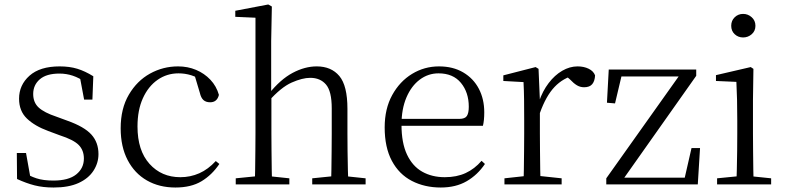

<svg xmlns="http://www.w3.org/2000/svg" viewBox="-20 -822 3501 856"><path d="M219 14Q172 14 134.5 4.5Q97 -5 56 -24L55 -140H96L118 -17L84 -19V-55Q112 -37 142.5 -27Q173 -17 218 -17Q286 -17 320 -44.5Q354 -72 354 -115Q354 -152 331 -175.5Q308 -199 246 -219L195 -238Q135 -260 100 -293.5Q65 -327 65 -382Q65 -443 111.5 -484.5Q158 -526 246 -526Q290 -526 324.5 -515.5Q359 -505 396 -482L392 -378H355L334 -490L363 -486V-454Q333 -475 304.5 -484.5Q276 -494 245 -494Q187 -494 157.5 -468.5Q128 -443 128 -403Q128 -365 152.5 -342.5Q177 -320 231 -302L280 -284Q356 -257 387.5 -222Q419 -187 419 -135Q419 -95 396.5 -60.5Q374 -26 330 -6Q286 14 219 14Z M762 14Q690 14 635 -17.5Q580 -49 549 -108.5Q518 -168 518 -250Q518 -338 554.5 -400Q591 -462 649 -494Q707 -526 774 -526Q817 -526 854 -510.5Q891 -495 918 -466.5Q945 -438 956 -399Q948 -366 917 -366Q898 -366 887 -376Q876 -386 871 -408L845 -495L891 -456Q860 -478 832.5 -486.5Q805 -495 776 -495Q724 -495 682.5 -466Q641 -437 617 -384Q593 -331 593 -258Q593 -151 646.5 -91.5Q700 -32 784 -32Q829 -32 868.5 -49.5Q908 -67 942 -104L958 -91Q925 -42 878.5 -14Q832 14 762 14Z M1031 0V-27L1141 -38H1166L1270 -27V0ZM1116 0Q1117 -24 1117.5 -65Q1118 -106 1118.5 -150Q1119 -194 1119 -227V-743L1029 -747V-774L1176 -802L1192 -793L1189 -639V-405L1190 -393V-227Q1190 -194 1190.5 -150Q1191 -106 1191.5 -65Q1192 -24 1193 0ZM1372 0V-27L1480 -38H1506L1610 -27V0ZM1456 0Q1457 -24 1457.5 -64.5Q1458 -105 1458.5 -149Q1459 -193 1459 -227V-339Q1459 -415 1433.5 -445Q1408 -475 1363 -475Q1328 -475 1280.5 -454Q1233 -433 1177 -370L1160 -403H1178Q1230 -468 1284.5 -497Q1339 -526 1392 -526Q1457 -526 1493 -483Q1529 -440 1529 -337V-227Q1529 -193 1529.5 -149Q1530 -105 1531 -64.5Q1532 -24 1533 0Z M1945 14Q1873 14 1816 -15.5Q1759 -45 1727 -105Q1695 -165 1695 -254Q1695 -337 1728.5 -398Q1762 -459 1817 -492.5Q1872 -526 1937 -526Q2000 -526 2045.5 -499Q2091 -472 2115 -426Q2139 -380 2139 -321Q2139 -285 2133 -261H1729V-292H2028Q2053 -292 2061.5 -305Q2070 -318 2070 -346Q2070 -410 2035 -452.5Q2000 -495 1935 -495Q1889 -495 1851.5 -467Q1814 -439 1792 -387.5Q1770 -336 1770 -266Q1770 -185 1794.5 -133Q1819 -81 1862.5 -56.5Q1906 -32 1963 -32Q2016 -32 2056 -50.5Q2096 -69 2127 -105L2142 -91Q2109 -42 2060.5 -14Q2012 14 1945 14Z M2229 0V-27L2339 -39H2371L2484 -27V0ZM2314 0Q2315 -24 2315.5 -65Q2316 -106 2316.5 -150Q2317 -194 2317 -227V-285Q2317 -337 2316.5 -378Q2316 -419 2314 -456L2224 -461V-486L2368 -523L2381 -515L2387 -375V-374V-227Q2387 -194 2387.5 -150Q2388 -106 2388.5 -65Q2389 -24 2390 0ZM2387 -318 2367 -369H2383Q2399 -416 2426 -451.5Q2453 -487 2486.5 -506.5Q2520 -526 2555 -526Q2583 -526 2604.5 -515.5Q2626 -505 2633 -486Q2632 -461 2620.5 -447Q2609 -433 2584 -433Q2567 -433 2552.5 -441.5Q2538 -450 2521 -468L2498 -488H2546Q2491 -475 2452.5 -434.5Q2414 -394 2387 -318Z M2683 0V-27L3019 -500V-473L3011 -481H2877H2726L2755 -500L2722 -361L2686 -364L2694 -512H3084V-484L2750 -11L2756 -51L2757 -30H2897H3054L3029 -13L3063 -162H3101L3091 0Z M3177 0V-27L3288 -38H3312L3418 -27V0ZM3263 0Q3264 -24 3265 -65Q3266 -106 3266.5 -150Q3267 -194 3267 -227V-285Q3267 -335 3266 -377.5Q3265 -420 3263 -457L3172 -461V-487L3327 -523L3339 -515L3337 -378V-227Q3337 -194 3337.5 -150Q3338 -106 3338.5 -65Q3339 -24 3340 0ZM3293 -655Q3271 -655 3255.5 -669.5Q3240 -684 3240 -707Q3240 -730 3255.5 -745Q3271 -760 3293 -760Q3315 -760 3331.5 -745Q3348 -730 3348 -707Q3348 -684 3331.5 -669.5Q3315 -655 3293 -655Z"/></svg>

Font: Noto Serif KR ExtraLight Light
Style: Regular
Weight: 300
Version: Version 2.003-H1;hotconv 1.1.1;makeotfexe 2.6.0